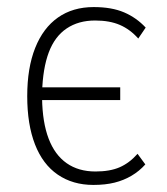

<svg xmlns="http://www.w3.org/2000/svg" viewBox="-20 -515 471 543"><path d="M244 8Q186 8 143.5 -21Q101 -50 79 -106.5Q57 -163 57 -243Q57 -323 79.5 -379.5Q102 -436 144 -465.5Q186 -495 245 -495Q296 -495 331 -480Q366 -465 392 -437L371 -406Q348 -432 319 -444.5Q290 -457 249 -457Q202 -457 168.5 -434.5Q135 -412 118 -367Q101 -322 99 -253L91 -268H320V-232H91L99 -237Q100 -169 117.5 -123Q135 -77 168.5 -53.5Q202 -30 250 -30Q291 -30 318.5 -42Q346 -54 369 -80L391 -50Q374 -31 352 -18Q330 -5 304 1.5Q278 8 244 8Z"/></svg>

Font: Nunito Sans 10pt Condensed ExtraLight
Style: Regular
Weight: 250
Width: 3
Designer: Vernon Adams
Foundry: Vernon Adams
Version: Version 3.101;gftools[0.9.27]